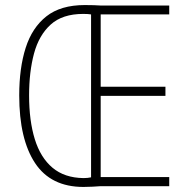

<svg xmlns="http://www.w3.org/2000/svg" viewBox="-20 -736 740 759"><path d="M315 -716Q337 -716 351 -715.5Q365 -715 381 -714H649V-679H378V-393H634V-357H378V-36H649V0H377Q362 1 346 2Q330 3 310 3Q181 3 118.5 -91.5Q56 -186 56 -359Q56 -467 81.5 -547Q107 -627 163.5 -671.5Q220 -716 315 -716ZM309 -681Q227 -681 180.5 -639Q134 -597 114.5 -524.5Q95 -452 95 -359Q95 -259 117.5 -186Q140 -113 187.5 -73Q235 -33 310 -32Q327 -32 340 -35V-679Q334 -680 326.5 -680.5Q319 -681 309 -681Z"/></svg>

Font: Noto Sans Khmer UI Condensed ExtraLight
Style: Regular
Weight: 200
Width: 3
Designer: Danh Hong and the Monotype Design Team
Foundry: Monotype Imaging Inc.
Version: Version 2.002; ttfautohint (v1.8.4.7-5d5b)